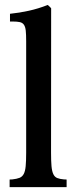

<svg xmlns="http://www.w3.org/2000/svg" viewBox="-20 -768 305 788"><path d="M189.5 -142.6Q189.5 -106.9 191.4 -85.7Q193.4 -64.5 199 -53Q204.6 -41.5 214.8 -37.4Q225.1 -33.2 242.2 -31.7L253.4 -31.2V0H19.5V-31.2L30.8 -31.7Q48.8 -33.7 60.1 -38.1Q71.3 -42.5 77.4 -54Q83.5 -65.4 85.4 -86.2Q87.4 -106.9 87.4 -141.6V-599.1Q87.4 -626.5 85.7 -642.3Q84 -658.2 78.1 -666.5Q72.3 -674.8 61.5 -677.2Q50.8 -679.7 32.7 -679.7H21V-711.4Q59.6 -715.3 98.4 -723.9Q137.2 -732.4 175.8 -747.6Q176.8 -747.1 179 -745.1Q181.2 -743.2 183.3 -741Q185.5 -738.8 187.5 -736.8Q189.5 -734.9 189.9 -733.9Z"/></svg>

Font: VarendraSemibold
Style: Regular
Weight: 600
Designer: Jacob Thomas
Foundry: Bangla Type Foundry
Version: Version 1.008